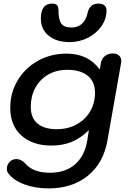

<svg xmlns="http://www.w3.org/2000/svg" viewBox="-20 -797 713 1067"><path d="M26 166Q18 157 18 140Q18 121 32.5 104Q47 87 71 87Q98 87 121 112Q164 163 258 163Q344 163 397.5 116Q451 69 465 -16L474 -74Q430 -30 379.5 -9Q329 12 266 12Q161 12 99 -44Q37 -100 37 -197Q37 -282 78.5 -351Q120 -420 191.5 -459.5Q263 -499 350 -499Q470 -499 534 -411L541 -447Q545 -471 563 -485.5Q581 -500 606 -500Q629 -500 641.5 -488.5Q654 -477 654 -458Q654 -451 653 -447L577 -16Q555 109 468.5 179.5Q382 250 250 250Q175 250 115 227.5Q55 205 26 166ZM508 -281Q508 -344 467 -376.5Q426 -409 355 -409Q293 -409 247 -382Q201 -355 176 -308.5Q151 -262 151 -204Q151 -141 189 -110Q227 -79 295 -79Q358 -79 406.5 -106Q455 -133 481.5 -179Q508 -225 508 -281ZM207 -693Q207 -777 269 -777Q290 -777 297.5 -767.5Q305 -758 305 -739Q305 -687 321 -665.5Q337 -644 376 -644Q413 -644 436 -665.5Q459 -687 467 -726Q472 -750 487 -763.5Q502 -777 527 -777Q549 -777 560.5 -767Q572 -757 572 -739Q572 -693 544.5 -652.5Q517 -612 469.5 -587.5Q422 -563 367 -563Q294 -563 250.5 -598.5Q207 -634 207 -693Z"/></svg>

Font: Kodchasan SemiBold
Style: Italic
Weight: 600
Italic angle: -10°
Version: Version 1.000; ttfautohint (v1.6)